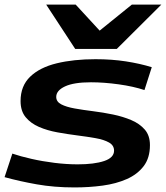

<svg xmlns="http://www.w3.org/2000/svg" viewBox="-23 -810 727 840"><path d="M-3 -35 31 -138Q66 -126 114.5 -115Q163 -104 215.5 -97.5Q268 -91 317 -91Q389 -91 432.5 -105.5Q476 -120 476 -151Q476 -174 454 -186.5Q432 -199 395.5 -205.5Q359 -212 315.5 -217.5Q272 -223 228 -231Q184 -239 148 -254.5Q112 -270 89.5 -297Q67 -324 67 -368Q67 -434 109 -474.5Q151 -515 225 -533Q299 -551 395 -551Q466 -551 527.5 -541.5Q589 -532 641 -516L609 -416Q561 -432 496.5 -441Q432 -450 375 -450Q300 -450 261.5 -432Q223 -414 223 -386Q223 -365 245 -353.5Q267 -342 303.5 -335.5Q340 -329 384 -323.5Q428 -318 471.5 -309Q515 -300 551.5 -284.5Q588 -269 610.5 -243Q633 -217 633 -175Q633 -119 605.5 -83Q578 -47 531.5 -26.5Q485 -6 426 2Q367 10 303 10Q214 10 138 -3.5Q62 -17 -3 -35ZM683 -790 488 -596H306L179 -790H308L413 -676L554 -790Z"/></svg>

Font: Georama ExtraExtended SemiBold
Style: Italic
Weight: 600
Width: 8
Italic angle: -9°
Designer: Jean-Baptiste Levee
Foundry: Production Type
Version: Version 1.000